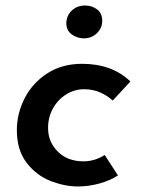

<svg xmlns="http://www.w3.org/2000/svg" viewBox="-20 -663 510 695"><path d="M262 12Q215 12 164 -7.5Q113 -27 77 -73Q41 -119 41 -192Q41 -252 69 -307Q97 -362 150.5 -397Q204 -432 277 -432Q386 -432 452 -368L388 -299Q370 -316 343.5 -328Q317 -340 284 -340Q250 -340 220 -321.5Q190 -303 172 -271Q154 -239 154 -200Q154 -149 189.5 -114Q225 -79 282 -79Q323 -79 359 -102L407 -28Q378 -9 339 1.5Q300 12 262 12ZM288 -643Q313 -643 331.5 -629Q350 -615 350 -588Q350 -561 330.5 -542.5Q311 -524 282 -524Q258 -525 239 -539Q220 -553 220 -580Q221 -607 240 -625Q259 -643 288 -643Z"/></svg>

Font: Josefin Sans SemiBold
Style: Italic
Weight: 600
Italic angle: -7°
Designer: Santiago Orozco
Foundry: Typemade
Version: Version 2.000